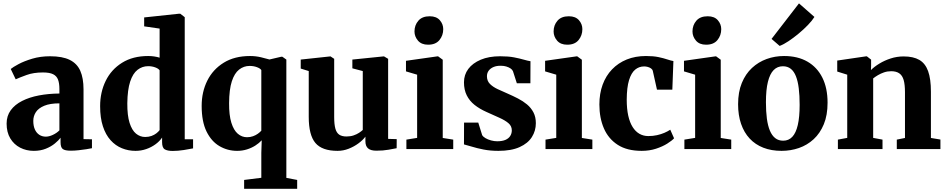

<svg xmlns="http://www.w3.org/2000/svg" viewBox="-20 -902 5724 1162"><path d="M184.5 11Q139.5 11 102 -8.2Q64.5 -27.5 42.2 -64.5Q20 -101.5 20 -154Q20 -200.5 45 -234.8Q70 -269 114 -291.2Q158 -313.5 215.8 -324.5Q273.5 -335.5 339.5 -336V-363.5Q339.5 -398 331.2 -420Q323 -442 301.5 -452.8Q280 -463.5 239.5 -463.5Q183 -463.5 141 -448.2Q99 -433 75 -422L45 -484.5Q58 -495.5 92 -513.8Q126 -532 175.2 -546.8Q224.5 -561.5 283 -561.5Q358 -561.5 402.2 -539.5Q446.5 -517.5 466 -473.2Q485.5 -429 485.5 -361V-60L536.5 -59V-5Q525 -2.5 503 1Q481 4.5 455.8 7.2Q430.5 10 409 10Q373 10 359.8 -0.2Q346.5 -10.5 346.5 -41.5V-68.5Q335 -52.5 312.2 -33.8Q289.5 -15 257.2 -2Q225 11 184.5 11ZM257.5 -75Q277 -75 300 -85.8Q323 -96.5 339.5 -113V-276.5Q283 -276.5 248 -262Q213 -247.5 197.2 -223.5Q181.5 -199.5 181.5 -170.5Q181.5 -140 191 -118.8Q200.5 -97.5 217.8 -86.2Q235 -75 257.5 -75Z M800 11Q756.5 11 717.8 -4.8Q679 -20.5 649.2 -53.5Q619.5 -86.5 602.8 -137.5Q586 -188.5 586 -259.5Q586 -344 619.8 -412.8Q653.5 -481.5 718.8 -522.2Q784 -563 877 -563Q896.5 -563 914.2 -560.2Q932 -557.5 946 -553V-729L852.5 -742.5V-796.5L1063.5 -819H1071L1098 -798V-59H1148.5V-4Q1127.5 0.5 1092.2 6Q1057 11.5 1025 11.5Q994 11.5 977.5 2Q961 -7.5 961 -41V-69.5Q946 -47 921 -28.8Q896 -10.5 865 0.2Q834 11 800 11ZM858.5 -73Q879.5 -73 896.8 -79.2Q914 -85.5 926.2 -95Q938.5 -104.5 946 -114.5V-476.5Q939 -487 919.5 -494.2Q900 -501.5 876.5 -501.5Q841 -501.5 812.5 -479.5Q784 -457.5 767.8 -408.2Q751.5 -359 750.5 -277Q750 -203.5 764.2 -158.5Q778.5 -113.5 803.2 -93.2Q828 -73 858.5 -73Z M1457.5 240.5V187L1561.5 174V23L1564 -53Q1548.5 -36 1525.5 -21.2Q1502.5 -6.5 1474.5 2.2Q1446.5 11 1415 11Q1357.5 11 1308.5 -17.5Q1259.5 -46 1230 -106Q1200.5 -166 1200.5 -261Q1200.5 -345.5 1234.5 -413.8Q1268.5 -482 1334 -522.5Q1399.5 -563 1493.5 -563Q1527 -563 1559.2 -555.5Q1591.5 -548 1611 -542L1681.5 -558.5H1689L1713 -541.5V174.5L1778.5 187V240.5ZM1475 -71.5Q1494.5 -71.5 1511.2 -77.5Q1528 -83.5 1540.8 -92.8Q1553.5 -102 1561.5 -111V-478Q1555 -488 1535 -495.5Q1515 -503 1490.5 -503Q1455.5 -503 1427.2 -481Q1399 -459 1383 -409.8Q1367 -360.5 1366.5 -277.5Q1366 -205 1380.2 -159.2Q1394.5 -113.5 1419.2 -92.5Q1444 -71.5 1475 -71.5Z M2258 10Q2223.5 10 2207.5 -4Q2191.5 -18 2191.5 -47V-75Q2176 -54 2149.2 -34.2Q2122.5 -14.5 2090 -1.8Q2057.5 11 2023 11Q1929 11 1888.8 -36.8Q1848.5 -84.5 1848.5 -195V-472L1800 -487V-541.5L1977.5 -560.5H1980.5L2002.5 -546V-193.5Q2002.5 -150 2009.5 -124.2Q2016.5 -98.5 2032.8 -87.2Q2049 -76 2077 -76Q2101 -76 2120 -82.5Q2139 -89 2153 -98.2Q2167 -107.5 2175.5 -115.5V-472L2112.5 -488.5V-541.5L2299.5 -560.5H2304.5L2329 -546V-61.5L2381 -60L2380.5 -5Q2362.5 -1.5 2330.8 4.2Q2299 10 2258 10Z M2439.5 0V-57L2504.5 -67.5V-450L2437 -470V-534L2627.5 -561H2631.5L2659.5 -540.5V-67L2723 -57V0ZM2570.5 -631.5Q2530.5 -631.5 2509.5 -656.2Q2488.5 -681 2488.5 -711.5Q2488.5 -749.5 2511.8 -776.5Q2535 -803.5 2580 -803.5H2581Q2621 -803.5 2641.8 -779.8Q2662.5 -756 2662.5 -725.5Q2662.5 -687.5 2639.5 -659.5Q2616.5 -631.5 2571.5 -631.5Z M2996.5 11Q2947.5 11 2906.8 3Q2866 -5 2835.8 -14.5Q2805.5 -24 2788 -28L2788.5 -160H2874.5L2898 -84.5Q2903.5 -74.5 2918 -66Q2932.5 -57.5 2951.8 -52.2Q2971 -47 2989 -47Q3019.5 -47 3039 -55.5Q3058.5 -64 3068 -79.2Q3077.5 -94.5 3077.5 -113Q3077.5 -139 3057.5 -156.2Q3037.5 -173.5 3003 -189Q2968.5 -204.5 2924 -224.5Q2882.5 -243 2852 -267.2Q2821.5 -291.5 2804.8 -325Q2788 -358.5 2788 -404Q2788 -449.5 2814.2 -484.8Q2840.5 -520 2889.8 -540.8Q2939 -561.5 3007 -561.5Q3056.5 -561.5 3091.2 -554.8Q3126 -548 3150 -541Q3174 -534 3190.5 -531.5L3190 -398H3108L3084.5 -471Q3080.5 -480.5 3069.8 -487.8Q3059 -495 3044.2 -499.5Q3029.5 -504 3011.5 -504Q2986 -504.5 2967 -496.5Q2948 -488.5 2937.5 -474.2Q2927 -460 2927 -440.5Q2927 -412.5 2945 -394.2Q2963 -376 2992 -362.5Q3021 -349 3053.5 -335Q3084.5 -321.5 3115 -305.8Q3145.5 -290 3169.8 -269.8Q3194 -249.5 3208.5 -221.8Q3223 -194 3223 -156.5Q3223 -110.5 3199 -72.5Q3175 -34.5 3124.8 -11.8Q3074.5 11 2996.5 11Z M3281.5 0V-57L3346.5 -67.5V-450L3279 -470V-534L3469.5 -561H3473.5L3501.5 -540.5V-67L3565 -57V0ZM3412.5 -631.5Q3372.5 -631.5 3351.5 -656.2Q3330.5 -681 3330.5 -711.5Q3330.5 -749.5 3353.8 -776.5Q3377 -803.5 3422 -803.5H3423Q3463 -803.5 3483.8 -779.8Q3504.5 -756 3504.5 -725.5Q3504.5 -687.5 3481.5 -659.5Q3458.5 -631.5 3413.5 -631.5Z M3863.5 11Q3775 11 3718.5 -25.5Q3662 -62 3634.8 -125.2Q3607.5 -188.5 3607.5 -269.5Q3607.5 -335.5 3627.2 -389.5Q3647 -443.5 3684.2 -482.2Q3721.5 -521 3773.2 -542Q3825 -563 3889.5 -563Q3933.5 -563 3964.8 -556.5Q3996 -550 4018 -542.5Q4040 -535 4055.5 -532.5L4049 -359.5H3956L3931 -472Q3929 -481.5 3920.2 -487.8Q3911.5 -494 3900.2 -497Q3889 -500 3878.5 -500Q3847.5 -500 3824 -480.5Q3800.5 -461 3787 -417Q3773.5 -373 3773 -299Q3773 -243.5 3782.2 -202Q3791.5 -160.5 3808.8 -133.2Q3826 -106 3850 -92.2Q3874 -78.5 3903.5 -78.5Q3932 -78.5 3956.5 -84Q3981 -89.5 4001.2 -98.2Q4021.5 -107 4036.5 -117L4059.5 -65Q4047 -51 4018.5 -33Q3990 -15 3950.2 -2Q3910.5 11 3863.5 11Z M4122 0V-57L4187 -67.5V-450L4119.5 -470V-534L4310 -561H4314L4342 -540.5V-67L4405.5 -57V0ZM4253 -631.5Q4213 -631.5 4192 -656.2Q4171 -681 4171 -711.5Q4171 -749.5 4194.2 -776.5Q4217.5 -803.5 4262.5 -803.5H4263.5Q4303.5 -803.5 4324.2 -779.8Q4345 -756 4345 -725.5Q4345 -687.5 4322 -659.5Q4299 -631.5 4254 -631.5Z M4447 -271Q4447 -345 4469.5 -399.8Q4492 -454.5 4531 -490.8Q4570 -527 4620 -545Q4670 -563 4725 -563Q4808 -563 4866.8 -529Q4925.5 -495 4957 -432Q4988.5 -369 4988.5 -280.5Q4988.5 -205 4965.8 -150Q4943 -95 4904 -59.2Q4865 -23.5 4815 -6.2Q4765 11 4710 11Q4648.5 11 4599.8 -8Q4551 -27 4517 -63.5Q4483 -100 4465 -152.5Q4447 -205 4447 -271ZM4720 -50.5Q4753 -50.5 4775 -73.8Q4797 -97 4808.2 -145Q4819.5 -193 4819.5 -268Q4819.5 -323.5 4814.2 -366.8Q4809 -410 4797.2 -440Q4785.5 -470 4766 -485.5Q4746.5 -501 4718 -501Q4685 -501 4662.2 -478Q4639.5 -455 4627.5 -407Q4615.5 -359 4615.5 -283Q4615.5 -227.5 4621.2 -184.2Q4627 -141 4639.5 -111.2Q4652 -81.5 4671.8 -66Q4691.5 -50.5 4720 -50.5ZM4698 -624.5 4649.5 -666.5 4815.5 -881.5 4909 -799.5Q4895.5 -777.5 4870 -751Q4844.5 -724.5 4813.5 -698.8Q4782.5 -673 4752.5 -653Q4722.5 -633 4699.5 -624.5Z M5107.5 -67.5V-450L5047 -469V-535.5L5221 -561H5226.5L5252 -541V-503.5L5251 -478Q5271.5 -498.5 5302.2 -517.2Q5333 -536 5370.5 -548.2Q5408 -560.5 5449 -560.5Q5507.5 -560.5 5543.8 -539.5Q5580 -518.5 5597 -471.5Q5614 -424.5 5614 -347V-67L5671.5 -57.5V0H5407.5V-57L5457 -67V-344Q5457 -390 5449 -417.8Q5441 -445.5 5422.5 -458.2Q5404 -471 5373.5 -471Q5350.5 -471 5330.2 -464Q5310 -457 5293.2 -447Q5276.5 -437 5264.5 -427.5V-67.5L5321 -57V0H5051V-57Z"/></svg>

Font: Merriweather 36pt ExtraBold
Style: Regular
Weight: 800
Designer: Eben Sorkin
Foundry: Eben Sorkin
Version: Version 2.100